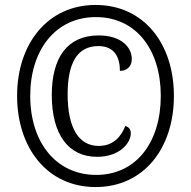

<svg xmlns="http://www.w3.org/2000/svg" viewBox="-20 -745 771 775"><path d="M366 10C560 10 682 -146 682 -358C682 -568 561 -725 366 -725C172 -725 49 -568 49 -358C49 -149 170 10 366 10ZM368 -39C207 -39 102 -170 102 -358C102 -543 204 -676 367 -676C529 -676 629 -545 629 -358C629 -172 531 -39 368 -39ZM372 -112C462 -112 508 -167 508 -207C508 -223 501 -231 486 -237C469 -193 437 -156 378 -156C298 -156 253 -229 253 -364C253 -486 289 -559 377 -559C445 -559 464 -510 464 -459C491 -459 512 -475 512 -507C512 -553 471 -602 378 -602C251 -602 189 -511 189 -362C189 -202 256 -112 372 -112Z"/></svg>

Font: Noto Serif Devanagari Condensed SemiBold
Style: Regular
Weight: 600
Width: 3
Designer: Universal Thirst, Indian Type Foundry and the Monotype Design Team
Foundry: Monotype Imaging Inc.
Version: Version 2.004